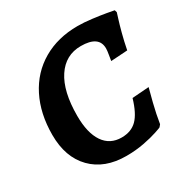

<svg xmlns="http://www.w3.org/2000/svg" viewBox="-153 -786 908 932"><g transform="rotate(-30 301.0 -320.5)"><path d="M33 -256Q33 -375 78.5 -465Q124 -555 208 -604Q292 -653 403 -653Q439 -653 482.5 -647.5Q526 -642 557.5 -636.5Q589 -631 598 -629L602 -616Q600 -609 592 -584Q584 -559 573 -517.5Q562 -476 553 -430L460 -424Q461 -432 465 -455Q469 -478 469 -490Q469 -561 368 -561Q282 -561 233 -487Q184 -413 184 -276Q184 -180 219 -128.5Q254 -77 319 -77Q373 -77 405.5 -109.5Q438 -142 460 -217L554 -224Q549 -207 534.5 -149Q520 -91 512 -40L502 -28Q502 -27 471 -16.5Q440 -6 393.5 3Q347 12 294 12Q173 12 103 -59.5Q33 -131 33 -256Z"/></g></svg>

Font: Alegreya SC
Style: Bold Italic
Weight: 700
Italic angle: -7°
Designer: Juan Pablo del Peral
Foundry: Huerta Tipografica
Version: Version 2.007; ttfautohint (v1.6)